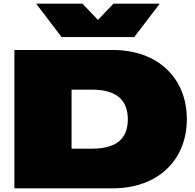

<svg xmlns="http://www.w3.org/2000/svg" viewBox="-20 -1021 1056 1041"><path d="M58 0H592C833 0 993 -150 993 -375C993 -600 833 -750 592 -750H58ZM479 -215H368V-535H479C613 -535 673 -477 673 -374C673 -270 613 -215 479 -215ZM708 -820 846 -1001H595L511 -913L427 -1001H176L314 -820Z"/></svg>

Font: Mattone Black
Style: Regular
Weight: 900
Width: 6
Designer: Nunzio Mazzaferro
Foundry: Collletttivo
Version: Version 2.000;Glyphs 3.2 (3217)